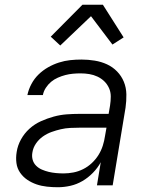

<svg xmlns="http://www.w3.org/2000/svg" viewBox="-20 -778 640 806"><path d="M223 8Q200 8 177 5.5Q154 3 133.5 -4Q113 -11 95 -23Q77 -35 64.5 -53Q52 -71 49 -93.5Q46 -116 50 -140Q54 -167 68 -192.5Q82 -218 103.5 -237.5Q125 -257 151.5 -269Q178 -281 205.5 -288.5Q233 -296 260 -298Q287 -300 314 -300H436L442 -335Q445 -354 445 -373Q445 -392 437.5 -408.5Q430 -425 417.5 -437Q405 -449 389 -456.5Q373 -464 355 -467Q337 -470 318 -470Q302 -470 286 -468.5Q270 -467 254.5 -463Q239 -459 223 -452Q207 -445 194.5 -434.5Q182 -424 172.5 -409.5Q163 -395 160 -379H95Q100 -403 112 -425.5Q124 -448 142 -465.5Q160 -483 182 -495.5Q204 -508 227.5 -515.5Q251 -523 274.5 -525.5Q298 -528 322 -528Q350 -528 377.5 -523.5Q405 -519 429 -508Q453 -497 471.5 -478Q490 -459 500 -434.5Q510 -410 510.5 -382Q511 -354 507 -326L453 0H387L403 -97Q390 -73 370 -52.5Q350 -32 326 -18Q302 -4 275.5 2Q249 8 223 8ZM247 -50Q267 -50 288 -54Q309 -58 329 -68Q349 -78 365.5 -93.5Q382 -109 393.5 -127.5Q405 -146 411.5 -166.5Q418 -187 421 -208L427 -242H314Q295 -242 275 -241Q255 -240 235.5 -235.5Q216 -231 196.5 -224Q177 -217 160 -205Q143 -193 131 -175.5Q119 -158 116 -138Q113 -122 117 -107.5Q121 -93 131.5 -82.5Q142 -72 156 -66Q170 -60 184.5 -56.5Q199 -53 215 -51.5Q231 -50 247 -50ZM233 -587 193 -624 326 -758H412L499 -621L452 -591L362 -710Z"/></svg>

Font: Iosevka Aile Light
Style: Italic
Weight: 300
Italic angle: -9°
Designer: Belleve Invis
Foundry: Belleve Invis
Version: Version 31.1.0; ttfautohint (v1.8.4)